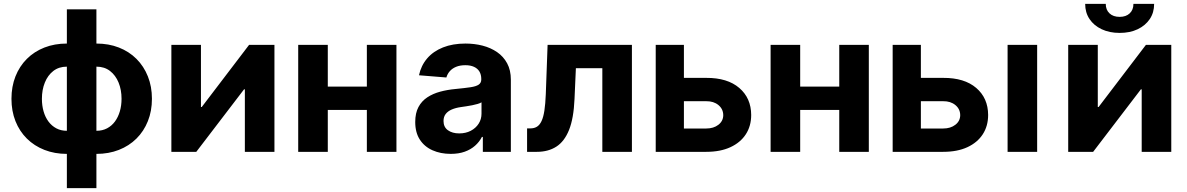

<svg xmlns="http://www.w3.org/2000/svg" viewBox="-20 -775 6059 980"><path d="M321.3 185.4V-727.5H472.1V185.4ZM321.3 10.5Q258.8 10.5 206.8 -9.9Q154.8 -30.3 117.1 -67.7Q79.4 -105.1 58.9 -156.7Q38.5 -208.3 38.5 -270.7Q38.5 -333.2 58.9 -385Q79.4 -436.8 117.1 -474.5Q154.8 -512.1 206.8 -532.4Q258.8 -552.7 321.3 -552.7H349.4V10.5ZM321.3 -107.4H338.3V-434.8H321.3Q280.7 -434.8 252.2 -412.8Q223.8 -390.8 208.9 -353.7Q193.9 -316.5 193.9 -270.7Q193.9 -236.4 202.4 -206.7Q210.8 -177.1 227.3 -154.8Q243.8 -132.6 267.4 -120Q291 -107.4 321.3 -107.4ZM472.1 10.5H444.3V-552.7H472.1Q534.8 -552.7 586.8 -532.4Q638.8 -512.1 676.5 -474.5Q714.2 -436.8 734.8 -385Q755.5 -333.2 755.5 -270.7Q755.5 -208.3 734.8 -156.7Q714.2 -105.1 676.5 -67.7Q638.8 -30.3 586.8 -9.9Q534.8 10.5 472.1 10.5ZM472.1 -107.4Q502.6 -107.4 526.5 -120Q550.3 -132.6 566.7 -154.8Q583 -177.1 591.7 -206.7Q600.4 -236.4 600.4 -270.7Q600.4 -316.5 585.2 -353.7Q570 -390.8 541.5 -412.8Q513 -434.8 472.1 -434.8H456.1V-107.4Z M1380.8 0H1229.8V-318.9H1225.6L981.9 0H854.7V-545.9H1005.7V-228.7H1009.7L1251.3 -545.9H1380.8Z M1894.8 -332.9V-213.8H1610.4V-332.9ZM1653.1 -545.9V0H1502.1V-545.9ZM2003.5 -545.9V0H1852.5V-545.9Z M2280.7 10.4Q2228.6 10.4 2187.5 -8Q2146.3 -26.3 2122.9 -62.4Q2099.4 -98.5 2099.4 -152.3Q2099.4 -198 2115.9 -228.7Q2132.4 -259.4 2161.2 -278.3Q2190 -297.2 2226.8 -307.1Q2263.6 -317 2304.3 -320.7Q2351.8 -325.3 2380.8 -329.6Q2409.9 -333.9 2423.2 -342.9Q2436.5 -352 2436.5 -369.3V-371.7Q2436.5 -394.2 2427 -410Q2417.4 -425.7 2399.3 -433.9Q2381.2 -442.2 2355.5 -442.2Q2328.3 -442.2 2308.4 -434.1Q2288.6 -426 2276.1 -411.9Q2263.6 -397.8 2258.4 -379.5L2118.6 -390.8Q2129.2 -440.6 2160.4 -477Q2191.6 -513.3 2241.2 -533Q2290.7 -552.7 2356.1 -552.7Q2401.5 -552.7 2443 -542.1Q2484.5 -531.4 2517.1 -509.1Q2549.7 -486.7 2568.6 -451.7Q2587.5 -416.7 2587.5 -368.2V0H2444.5V-76H2439.8Q2426.6 -50.5 2404.6 -31.1Q2382.7 -11.7 2352 -0.7Q2321.2 10.4 2280.7 10.4ZM2323.8 -94.1Q2357.2 -94.1 2382.9 -107.5Q2408.5 -120.9 2423.1 -143.7Q2437.7 -166.5 2437.7 -194.9V-252.7Q2430.9 -248.4 2418.4 -244.6Q2405.9 -240.8 2390.5 -237.8Q2375.1 -234.8 2360 -232.5Q2344.9 -230.3 2332.6 -228.5Q2305.8 -224.7 2285.8 -216.1Q2265.8 -207.4 2254.8 -193.1Q2243.8 -178.8 2243.8 -157.4Q2243.8 -126.3 2266.3 -110.2Q2288.8 -94.1 2323.8 -94.1Z M2670.3 0V-119.7H2687.5Q2707.1 -119.7 2721 -128.5Q2734.9 -137.2 2744.2 -157.2Q2753.6 -177.1 2758.7 -210.7Q2763.8 -244.2 2765.8 -293.8L2775 -545.9H3205.4V0H3054.4V-426.8H2919.4L2912.4 -269.5Q2908.2 -171.1 2884.6 -112Q2860.9 -52.9 2819.6 -26.5Q2778.2 0 2720.3 0Z M3421.4 -377.5H3584.7Q3693 -378 3753.4 -326.1Q3813.9 -274.2 3814.2 -188.1Q3814.2 -131.9 3786.8 -89.6Q3759.4 -47.4 3708.1 -23.7Q3656.8 0 3584.7 0H3326.9V-545.9H3470.8V-119.1H3584.7Q3622.3 -119.1 3646.8 -138.1Q3671.3 -157 3671.6 -187.1Q3671.3 -218.8 3646.8 -238.9Q3622.3 -258.9 3584.7 -258.4H3421.4Z M4306 -332.9V-213.8H4021.6V-332.9ZM4064.3 -545.9V0H3913.3V-545.9ZM4414.6 -545.9V0H4263.7V-545.9Z M4630.9 -377.5H4794.1Q4902.4 -378 4962.9 -326.1Q5023.3 -274.2 5023.6 -188.1Q5023.6 -131.9 4996.2 -89.6Q4968.8 -47.4 4917.6 -23.7Q4866.3 0 4794.1 0H4536.3V-545.9H4680.3V-119.1H4794.1Q4831.7 -119.1 4856.2 -138.1Q4880.8 -157 4881.1 -187.1Q4880.8 -218.8 4856.2 -238.9Q4831.7 -258.9 4794.1 -258.4H4630.9ZM5122.9 0V-545.9H5273.8V0Z M5958.4 0H5807.4V-318.9H5803.2L5559.6 0H5432.3V-545.9H5583.3V-228.7H5587.3L5828.9 -545.9H5958.4ZM5694.8 -607Q5642.8 -607 5603.1 -625.8Q5563.3 -644.6 5541.1 -677.8Q5518.9 -711 5518.9 -755.1H5624Q5624 -724.8 5643.1 -706.8Q5662.1 -688.9 5694.9 -688.9Q5727.1 -688.9 5746.2 -706.8Q5765.2 -724.8 5765.2 -755.1H5870.9Q5870.9 -711 5848.7 -677.8Q5826.4 -644.6 5786.9 -625.8Q5747.4 -607 5694.8 -607Z"/></svg>

Font: Inter
Style: Regular
Weight: 400
Designer: Rasmus Andersson
Foundry: rsms
Version: Version 4.000;git-8c9346024